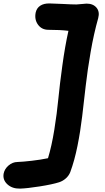

<svg xmlns="http://www.w3.org/2000/svg" viewBox="-93 -795 614 1120"><path d="M23.9 305.2Q-21.5 306.2 -49.8 280.3Q-78.1 254.4 -71.8 217.8Q-66.4 190.4 -43.2 170.4Q-20 150.4 8.8 149.9Q40 148.9 92.5 142.8Q145 136.7 187 127.9Q208.5 57.1 223.9 -38.6Q239.3 -134.3 247.3 -218Q255.4 -301.8 270.8 -413.3Q286.1 -524.9 306.2 -615.2Q257.8 -621.1 189.9 -621.1Q150.4 -621.1 128.7 -651.1Q106.9 -681.2 115.2 -722.2Q121.1 -748 141.8 -761.7Q162.6 -775.4 195.8 -774.9Q217.8 -774.9 272 -772Q326.2 -769 353 -769Q363.3 -769 383.3 -771.5Q403.3 -773.9 412.1 -773.9Q450.2 -773.9 470 -750.2Q489.7 -726.6 480 -689.9Q454.1 -597.7 435.8 -492.2Q417.5 -386.7 407.2 -296.1Q397 -205.6 386.5 -117.2Q376 -28.8 358.9 56.4Q341.8 141.6 316.9 209Q308.6 230 291 245.6Q273.4 261.2 252 268.1Q212.4 280.8 137.9 292.5Q63.5 304.2 23.9 305.2Z"/></svg>

Font: Shantell Sans Irregular Bouncy
Style: Bold Italic
Weight: 700
Italic angle: -11.31°
Designer: Stephen Nixon, Anya Danilova, Shantell Martin
Foundry: Arrow Type
Version: Version 1.006;[9816181b4]